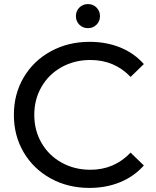

<svg xmlns="http://www.w3.org/2000/svg" viewBox="-20 -913 763 941"><path d="M48 -350Q48 -452 96 -533.5Q144 -615 229 -661.5Q314 -708 419 -708Q501 -708 569 -680.5Q637 -653 685 -599L620 -536Q541 -619 423 -619Q345 -619 282 -584Q219 -549 183.5 -487.5Q148 -426 148 -350Q148 -274 183.5 -212.5Q219 -151 282 -116Q345 -81 423 -81Q540 -81 620 -165L685 -102Q637 -48 568.5 -20Q500 8 418 8Q313 8 228.5 -38.5Q144 -85 96 -166.5Q48 -248 48 -350ZM352 -834Q352 -859 369 -876Q386 -893 411 -893Q436 -893 453 -876Q470 -859 470 -834Q470 -809 453 -792Q436 -775 411 -775Q386 -775 369 -792Q352 -809 352 -834Z"/></svg>

Font: Montserrat Alternates Medium
Style: Regular
Weight: 500
Designer: Julieta Ulanovsky
Foundry: Julieta Ulanovsky
Version: Version 7.200